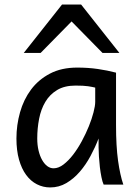

<svg xmlns="http://www.w3.org/2000/svg" viewBox="-20 -801 602 833"><path d="M393.1 -420.9Q387.2 -422.4 379.9 -423.8Q372.6 -425.3 362.5 -426.8Q352.5 -428.2 339.1 -429Q325.7 -429.7 307.6 -429.7Q259.8 -429.7 227.8 -410.4Q195.8 -391.1 176.8 -359.1Q157.7 -327.1 149.7 -285.6Q141.6 -244.1 141.6 -200.2Q141.6 -171.9 147.2 -148.2Q152.8 -124.5 162.6 -107.2Q172.4 -89.8 185.1 -80.3Q197.8 -70.8 212.4 -70.8Q233.9 -70.8 255.6 -87.4Q277.3 -104 297.4 -130.1Q317.4 -156.2 335 -188.7Q352.5 -221.2 365.5 -253.2Q378.4 -285.2 385.7 -313.5Q393.1 -341.8 393.1 -358.9ZM429.7 0Q424.3 -11.7 420.2 -32.2Q416 -52.7 413.3 -75.9Q410.6 -99.1 409.2 -122.1Q407.7 -145 407.7 -161.1V-200.2Q393.1 -162.1 372.8 -124.3Q352.5 -86.4 326.4 -56.2Q300.3 -25.9 268.1 -6.8Q235.8 12.2 197.8 12.2Q167 12.2 140.1 -1.5Q113.3 -15.1 93.5 -42Q73.7 -68.8 62.5 -108.6Q51.3 -148.4 51.3 -200.2Q51.3 -258.3 66.9 -313.7Q82.5 -369.1 114.7 -412.4Q147 -455.6 196.8 -481.7Q246.6 -507.8 314.9 -507.8Q362.3 -507.8 404.3 -501.7Q446.3 -495.6 483.4 -485.8V-258.8Q483.4 -166.5 492.2 -103.8Q501 -41 515.1 0ZM83 -571.3 249 -781.2H332L498 -571.3H424.8L290.5 -708L156.2 -571.3Z"/></svg>

Font: Andika New Basic
Style: Regular
Weight: 400
Designer: Victor Gaultney, Annie Olsen, Julie Remington, Don Collingsworth, Eric Hays
Foundry: SIL International
Version: Version 5.500; ttfautohint (v1.8.3)